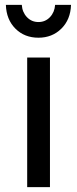

<svg xmlns="http://www.w3.org/2000/svg" viewBox="-20 -764 314 784"><path d="M91 -529H184V0H91ZM137 -674Q165 -674 184 -694Q203 -714 205 -744H270Q268 -684 230.5 -647Q193 -610 137 -610Q80 -610 43 -647Q6 -684 4 -744H69Q71 -714 90 -694Q109 -674 137 -674Z"/></svg>

Font: Montserrat
Style: Regular
Weight: 400
Designer: Julieta Ulanovsky
Foundry: Julieta Ulanovsky
Version: Version 6.001